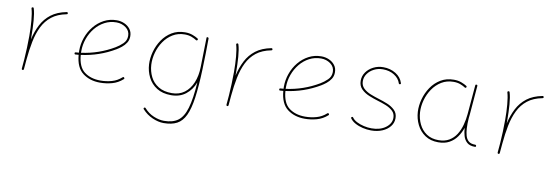

<svg xmlns="http://www.w3.org/2000/svg" viewBox="-54 -880 4309 1486"><g transform="rotate(10 2100.5 -137.5)"><path d="M115.7 8.3 113.8 7.8Q113.8 7.8 113.3 7.8Q113.3 7.3 112.8 7.3Q107.9 5.4 108.4 -0.5Q108.4 0 108.4 -0.2Q108.4 -0.5 108.4 -1V-2.4Q109.9 -21.5 111.6 -39.8Q113.3 -58.1 114.7 -76.2Q117.7 -118.7 119.6 -166Q121.6 -213.4 121.6 -259.8Q121.6 -323.7 116.7 -380.4Q111.8 -437 101.6 -471.7Q99.1 -479.5 107.4 -482.4Q115.2 -484.9 118.2 -476.6Q129.4 -439.5 133.8 -381.8Q138.2 -324.2 138.2 -259.8Q138.2 -247.6 138.2 -234.9Q152.8 -299.8 180.2 -352.8Q207.5 -405.8 254.4 -441.9Q301.3 -478 374.5 -492.2Q382.3 -494.1 384.3 -485.4Q386.2 -477.5 377.4 -475.6Q306.6 -461.9 261.7 -426.5Q216.8 -391.1 190.9 -338.1Q165 -285.2 151.9 -218.8Q138.7 -152.3 131.8 -76.7Q128.9 -35.2 125 1L124.5 2.9Q124.5 2.9 124.5 3.4Q124.5 3.4 124 3.9Q121.6 8.8 116.2 8.3Q116.2 8.3 115.7 8.3Z M899.9 -57.6Q862.8 -24.4 816.7 -11.7Q770.5 1 722.7 1Q642.1 1 586.7 -41Q531.2 -83 522.9 -182.6Q510.7 -181.6 498.5 -180.7Q490.7 -179.7 489.7 -188.5Q488.8 -196.3 497.6 -197.3Q509.8 -198.2 522 -199.2Q521.5 -207 521.5 -214.8Q521.5 -268.1 539.3 -318.4Q557.1 -368.7 590.1 -408.9Q623 -449.2 668.2 -473.1Q713.4 -497.1 768.1 -497.1Q799.3 -497.1 827.4 -484.9Q855.5 -472.7 873.5 -449.5Q891.6 -426.3 891.6 -393.1Q891.6 -363.3 877.2 -341.1Q862.8 -318.8 842.5 -302.7Q822.3 -286.6 804.2 -275.9Q681.2 -203.1 539.1 -184.6Q546.4 -90.8 596.7 -53.2Q647 -15.6 722.7 -15.6Q769 -15.6 812 -27.8Q855 -40 888.2 -70.3Q895 -76.2 900.4 -69.8Q906.2 -63 899.9 -57.6ZM768.1 -480.5Q718.3 -480.5 676 -458.3Q633.8 -436 603 -398.2Q572.3 -360.4 555.2 -313Q538.1 -265.6 538.1 -214.8Q538.1 -208 538.1 -201.2Q676.3 -219.7 795.4 -290.5Q822.8 -306.6 848.9 -331.5Q875 -356.4 875 -393.1Q875 -433.1 842.5 -456.8Q810.1 -480.5 768.1 -480.5Z M1283.7 -15.6Q1341.3 -15.6 1382.3 -45.9Q1423.3 -76.2 1445.8 -130.1Q1468.3 -184.1 1469.7 -254.4L1474.6 -482.4Q1474.6 -491.7 1483.4 -489.7Q1485.8 -489.3 1488.3 -487.8Q1488.8 -487.3 1488.8 -486.8Q1491.7 -483.9 1491.2 -480.5Q1490.7 -417.5 1489.7 -361.6Q1488.8 -305.7 1486.8 -256.3V-252.4Q1486.8 -244.6 1486.3 -236.8Q1481.4 -102.5 1469 -13.4Q1456.5 75.7 1431.9 127.7Q1407.2 179.7 1366 201.7Q1324.7 223.6 1261.7 223.6Q1220.2 223.6 1174.1 203.6Q1127.9 183.6 1092.8 145Q1086.9 138.2 1093.3 132.8Q1099.6 127.4 1105.5 134.3Q1136.7 169.9 1179.4 188Q1222.2 206.1 1261.2 206.1Q1330.1 206.1 1371.3 175.8Q1412.6 145.5 1434.3 72Q1456.1 -1.5 1464.8 -131.8Q1441.9 -71.8 1395.5 -35.4Q1349.1 1 1280.8 1Q1213.4 1 1168 -27.8Q1122.6 -56.6 1098.9 -103.8Q1075.2 -150.9 1072.3 -204.6Q1069.8 -252.9 1083.7 -304.2Q1097.7 -355.5 1127.2 -399.2Q1156.7 -442.9 1201.4 -470Q1246.1 -497.1 1304.7 -497.1Q1338.4 -497.1 1364.5 -487.3Q1390.6 -477.5 1406.2 -467.3Q1414.1 -462.4 1409.2 -455.1Q1404.8 -447.8 1397 -452.6Q1382.8 -462.4 1359.6 -471.4Q1336.4 -480.5 1305.7 -480.5Q1252 -480.5 1210.7 -455.1Q1169.4 -429.7 1141.6 -388.7Q1113.8 -347.7 1100.6 -299.3Q1087.4 -251 1089.8 -204.6Q1092.8 -153.8 1114.3 -110.6Q1135.7 -67.4 1178 -41.5Q1220.2 -15.6 1283.7 -15.6Z M1724.1 8.3 1722.2 7.8Q1722.2 7.8 1721.7 7.8Q1721.7 7.3 1721.2 7.3Q1716.3 5.4 1716.8 -0.5Q1716.8 0 1716.8 -0.2Q1716.8 -0.5 1716.8 -1V-2.4Q1718.3 -21.5 1720 -39.8Q1721.7 -58.1 1723.1 -76.2Q1726.1 -118.7 1728 -166Q1730 -213.4 1730 -259.8Q1730 -323.7 1725.1 -380.4Q1720.2 -437 1710 -471.7Q1707.5 -479.5 1715.8 -482.4Q1723.6 -484.9 1726.6 -476.6Q1737.8 -439.5 1742.2 -381.8Q1746.6 -324.2 1746.6 -259.8Q1746.6 -247.6 1746.6 -234.9Q1761.2 -299.8 1788.6 -352.8Q1815.9 -405.8 1862.8 -441.9Q1909.7 -478 1982.9 -492.2Q1990.7 -494.1 1992.7 -485.4Q1994.6 -477.5 1985.8 -475.6Q1915 -461.9 1870.1 -426.5Q1825.2 -391.1 1799.3 -338.1Q1773.4 -285.2 1760.3 -218.8Q1747.1 -152.3 1740.2 -76.7Q1737.3 -35.2 1733.4 1L1732.9 2.9Q1732.9 2.9 1732.9 3.4Q1732.9 3.4 1732.4 3.9Q1730 8.8 1724.6 8.3Q1724.6 8.3 1724.1 8.3Z M2508.3 -57.6Q2471.2 -24.4 2425 -11.7Q2378.9 1 2331.1 1Q2250.5 1 2195.1 -41Q2139.6 -83 2131.3 -182.6Q2119.1 -181.6 2106.9 -180.7Q2099.1 -179.7 2098.1 -188.5Q2097.2 -196.3 2106 -197.3Q2118.2 -198.2 2130.4 -199.2Q2129.9 -207 2129.9 -214.8Q2129.9 -268.1 2147.7 -318.4Q2165.5 -368.7 2198.5 -408.9Q2231.4 -449.2 2276.6 -473.1Q2321.8 -497.1 2376.5 -497.1Q2407.7 -497.1 2435.8 -484.9Q2463.9 -472.7 2481.9 -449.5Q2500 -426.3 2500 -393.1Q2500 -363.3 2485.6 -341.1Q2471.2 -318.8 2450.9 -302.7Q2430.7 -286.6 2412.6 -275.9Q2289.6 -203.1 2147.5 -184.6Q2154.8 -90.8 2205.1 -53.2Q2255.4 -15.6 2331.1 -15.6Q2377.4 -15.6 2420.4 -27.8Q2463.4 -40 2496.6 -70.3Q2503.4 -76.2 2508.8 -69.8Q2514.6 -63 2508.3 -57.6ZM2376.5 -480.5Q2326.7 -480.5 2284.4 -458.3Q2242.2 -436 2211.4 -398.2Q2180.7 -360.4 2163.6 -313Q2146.5 -265.6 2146.5 -214.8Q2146.5 -208 2146.5 -201.2Q2284.7 -219.7 2403.8 -290.5Q2431.2 -306.6 2457.3 -331.5Q2483.4 -356.4 2483.4 -393.1Q2483.4 -433.1 2450.9 -456.8Q2418.5 -480.5 2376.5 -480.5Z M3011.7 -390.1Q3003.9 -388.2 3001.5 -395.5Q2989.7 -433.1 2951.7 -457Q2913.6 -481 2862.3 -481Q2824.2 -481 2792.7 -464.8Q2761.2 -448.7 2742.7 -422.4Q2724.1 -396 2724.1 -364.7Q2724.1 -330.1 2746.8 -308.3Q2769.5 -286.6 2803.2 -273.2Q2836.9 -259.8 2869.6 -250Q2902.8 -240.2 2938.5 -225.8Q2974.1 -211.4 2998.8 -187.3Q3023.4 -163.1 3023.4 -124.5Q3023.4 -87.9 3000.7 -59.6Q2978 -31.2 2939.5 -15.1Q2900.9 1 2853 1Q2820.3 1 2786.9 -6.8Q2753.4 -14.6 2726.6 -29.5Q2699.7 -44.4 2686 -64.5Q2681.6 -70.8 2688 -75.2Q2694.8 -80.1 2699.7 -73.2Q2711.4 -55.7 2736.6 -42.7Q2761.7 -29.8 2792.7 -22.7Q2823.7 -15.6 2853 -15.6Q2920.9 -15.6 2963.9 -47.6Q3006.8 -79.6 3006.8 -124.5Q3006.8 -157.7 2984.6 -178.5Q2962.4 -199.2 2929.4 -212.2Q2896.5 -225.1 2864.7 -234.4Q2830.6 -244.6 2793.9 -259.5Q2757.3 -274.4 2732.4 -299.6Q2707.5 -324.7 2707.5 -364.7Q2707.5 -401.9 2728.8 -431.9Q2750 -461.9 2785.4 -479.7Q2820.8 -497.6 2862.3 -497.6Q2917.5 -497.6 2960.4 -471.2Q3003.4 -444.8 3017.1 -400.4Q3020 -392.1 3011.7 -390.1Z M3379.4 -15.6Q3428.7 -15.6 3462.9 -35.9Q3497.1 -56.2 3518.8 -90.3Q3540.5 -124.5 3552 -167.2Q3563.5 -210 3567.4 -254.4L3586.9 -482.4Q3587.9 -490.7 3595.7 -489.7Q3604.5 -488.8 3603.5 -480.5L3584.5 -252.4Q3583.5 -238.8 3581.5 -225.6Q3581.5 -225.6 3581.5 -225.1Q3578.1 -183.6 3580.1 -143.1Q3582 -112.3 3589.1 -86.7Q3596.2 -61 3614 -45.7Q3631.8 -30.3 3665.5 -30.3Q3673.8 -30.3 3674.8 -22Q3675.8 -13.7 3666.5 -13.7Q3625.5 -13.7 3603.8 -33.2Q3582 -52.7 3573.7 -82.5Q3565.4 -112.3 3563.5 -143.1V-145Q3549.8 -105 3526.4 -71.8Q3502.9 -38.6 3467 -18.8Q3431.2 1 3380.4 1Q3319.3 1 3276.6 -27.8Q3233.9 -56.6 3210.7 -103.8Q3187.5 -150.9 3184.6 -204.6Q3182.1 -252.9 3196 -304.2Q3210 -355.5 3239.5 -399.2Q3269 -442.9 3313.7 -470Q3358.4 -497.1 3417 -497.1Q3450.7 -497.1 3476.6 -487.3Q3502.4 -477.5 3518.1 -467.3Q3525.9 -462.4 3521.5 -455.1Q3517.1 -447.8 3509.3 -452.6Q3495.1 -462.4 3471.9 -471.4Q3448.7 -480.5 3418 -480.5Q3364.3 -480.5 3323 -455.1Q3281.7 -429.7 3253.9 -388.7Q3226.1 -347.7 3212.9 -299.3Q3199.7 -251 3202.1 -204.6Q3205.1 -153.8 3226.1 -110.6Q3247.1 -67.4 3285.6 -41.5Q3324.2 -15.6 3379.4 -15.6Z M3855.5 8.3 3853.5 7.8Q3853.5 7.8 3853 7.8Q3853 7.3 3852.5 7.3Q3847.7 5.4 3848.1 -0.5Q3848.1 0 3848.1 -0.2Q3848.1 -0.5 3848.1 -1V-2.4Q3849.6 -21.5 3851.3 -39.8Q3853 -58.1 3854.5 -76.2Q3857.4 -118.7 3859.4 -166Q3861.3 -213.4 3861.3 -259.8Q3861.3 -323.7 3856.4 -380.4Q3851.6 -437 3841.3 -471.7Q3838.9 -479.5 3847.2 -482.4Q3855 -484.9 3857.9 -476.6Q3869.1 -439.5 3873.5 -381.8Q3877.9 -324.2 3877.9 -259.8Q3877.9 -247.6 3877.9 -234.9Q3892.6 -299.8 3919.9 -352.8Q3947.3 -405.8 3994.1 -441.9Q4041 -478 4114.3 -492.2Q4122.1 -494.1 4124 -485.4Q4126 -477.5 4117.2 -475.6Q4046.4 -461.9 4001.5 -426.5Q3956.5 -391.1 3930.7 -338.1Q3904.8 -285.2 3891.6 -218.8Q3878.4 -152.3 3871.6 -76.7Q3868.7 -35.2 3864.7 1L3864.3 2.9Q3864.3 2.9 3864.3 3.4Q3864.3 3.4 3863.8 3.9Q3861.3 8.8 3856 8.3Q3856 8.3 3855.5 8.3Z"/></g></svg>

Font: Mikhak Thin
Style: Regular
Weight: 100
Designer: Amin Abedi
Version: Version 3.3